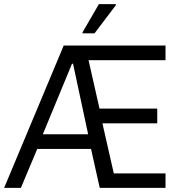

<svg xmlns="http://www.w3.org/2000/svg" viewBox="-26 -908 867 928"><path d="M0 0ZM456 0 414 -188H154L75 0H-6L282 -688H774V-617H402L455 -383H734V-312H469L524 -70H774V0ZM327 -600H322L181 -259H400ZM373 -747V-752L452 -888H534V-883L431 -747Z"/></svg>

Font: Assailand
Style: Regular
Weight: 400
Designer: Hector Gatti with collaboration of the Omnibus-Type team
Foundry: Omnibus-Type
Version: Version 0.072;October 19, 2019;FontCreator 12.0.0.2547 64-bi